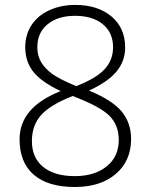

<svg xmlns="http://www.w3.org/2000/svg" viewBox="-20 -746 611 776"><path d="M284.2 -726.1Q375 -726.1 430.4 -679.7Q485.8 -633.3 485.8 -554.2Q485.8 -499.5 451.4 -457.5Q417 -415.5 339.8 -379.9Q433.6 -341.3 471.7 -295.4Q509.8 -249.5 509.8 -184.1Q509.8 -95.7 448 -43Q386.2 9.8 282.2 9.8Q174.3 9.8 116.7 -39.6Q59.1 -88.9 59.1 -183.1Q59.1 -247.1 99.6 -295.4Q140.1 -343.8 225.1 -377.9Q146.5 -415 114.3 -456.3Q82 -497.6 82 -555.2Q82 -606.4 107.9 -645.3Q133.8 -684.1 180.4 -705.1Q227.1 -726.1 284.2 -726.1ZM108.9 -175.8Q108.9 -108.4 154.5 -71.3Q200.2 -34.2 282.2 -34.2Q362.3 -34.2 411.1 -73.5Q460 -112.8 460 -180.2Q460 -240.7 421.6 -278.6Q383.3 -316.4 273.9 -357.9Q184.1 -323.2 146.5 -281.2Q108.9 -239.3 108.9 -175.8ZM283.2 -682.1Q214.4 -682.1 172.6 -648.2Q130.9 -614.3 130.9 -555.2Q130.9 -521 146.2 -494.9Q161.6 -468.8 190.7 -447.5Q219.7 -426.3 288.1 -397.9Q367.7 -428.7 402.3 -465.8Q437 -502.9 437 -555.2Q437 -613.8 395.8 -647.9Q354.5 -682.1 283.2 -682.1Z"/></svg>

Font: JBL Sans
Style: Light
Weight: 300
Version: Version 1.10